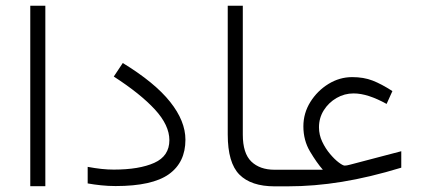

<svg xmlns="http://www.w3.org/2000/svg" viewBox="-20 -658 1499 678"><path d="M86.9 -637.7H140.1V-0.5H86.9Z M289.6 -68.8Q315.4 -64 338.1 -61.5Q360.8 -59.1 381.8 -59.1Q471.7 -59.1 524.9 -83Q578.1 -106.9 578.1 -163.1Q578.1 -215.8 526.9 -271.5Q475.6 -327.1 381.8 -387.7L413.6 -435.5Q526.9 -366.2 580.8 -298.3Q634.8 -230.5 634.8 -164.6Q634.8 -84.5 576.2 -42.7Q517.6 -1 388.2 -1Q361.8 -1 336.7 -3.7Q311.5 -6.3 289.6 -10.3Z M964.4 0H949.7Q866.7 0 825.4 -41.5Q784.2 -83 784.2 -183.1V-637.7H837.4V-182.6Q837.4 -116.7 867.4 -87.6Q897.5 -58.6 949.7 -58.6H964.4Z M1051.3 -211.9Q1051.3 -258.3 1075.9 -297.9Q1100.6 -337.4 1139.9 -361.6Q1179.2 -385.7 1223.6 -385.7Q1264.2 -385.7 1295.7 -373.5Q1327.1 -361.3 1365.7 -336.4L1345.2 -291Q1312.5 -309.1 1283.4 -318.6Q1254.4 -328.1 1228.5 -328.1Q1196.3 -328.1 1168.5 -312Q1140.6 -295.9 1123.5 -268.8Q1106.4 -241.7 1106.4 -208.5Q1106.4 -181.6 1117.9 -157.5Q1129.4 -133.3 1145.5 -114.3Q1161.6 -95.2 1176.3 -84.2Q1190.9 -73.2 1197.3 -73.2Q1204.1 -73.2 1216.8 -76.7L1397 -124V-65.9Q1284.7 -31.7 1187.3 -15.9Q1089.8 0 996.1 0H944.8V-58.6H1120.1Q1098.6 -83 1075 -122.6Q1051.3 -162.1 1051.3 -211.9Z"/></svg>

Font: Vazir Thin FD
Style: Thin-FD
Weight: 100
Designer: Saber Rastikerdar
Foundry: Saber Rastikerdar
Version: Version 30.0.0